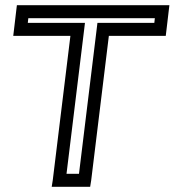

<svg xmlns="http://www.w3.org/2000/svg" viewBox="-20 -694 672 739"><path d="M621 -581 629 -649 632 -674H607H70H45L42 -649L34 -581L31 -556H56H251L183 0L179 25H204H302H327L331 0L399 -556H593H618L621 -581ZM574 -606H380H355L352 -581L284 -25H236L304 -581L307 -606H282H87L89 -624H576L574 -606Z"/></svg>

Font: Gamestation Display Outline
Style: Italic
Weight: 400
Designer: Jonas Hecksher
Foundry: Jonas Hecksher, Playtypeª, e-types AS
Version: Version 1.003